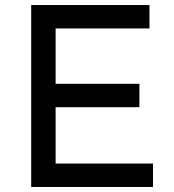

<svg xmlns="http://www.w3.org/2000/svg" viewBox="-20 -743 692 763"><path d="M104 -723H574V-630H201V-410H534V-317H201V-93H588V0H104Z"/></svg>

Font: Josefin Sans Thin
Style: Regular
Weight: 400
Version: Version 2.000